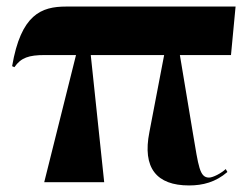

<svg xmlns="http://www.w3.org/2000/svg" viewBox="-20 -556 768 586"><path d="M115 0H298L257 -388H481L436 -153C414 -43 458 10 557 10C599 10 638 0 674 -31L669 -40C655 -27 630 -14 618 -14C589 -14 586 -48 569 -148L529 -388H685L699 -536H182C106 -536 44 -512 17 -354L24 -351C44 -380 68 -388 117 -388H212Z"/></svg>

Font: Noto Serif Display ExtraBold
Style: Regular
Weight: 800
Designer: Monotype Design Team
Foundry: Monotype Imaging Inc.
Version: Version 2.009